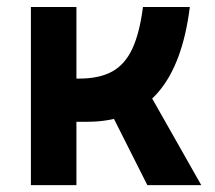

<svg xmlns="http://www.w3.org/2000/svg" viewBox="-20 -538 626 558"><path d="M151.4 -184.1V-309.6H210Q268.1 -309.6 305.4 -329.8Q342.8 -350.1 364.3 -395.8Q385.7 -441.4 395.5 -517.6H531.7Q510.7 -349.6 437 -266.8Q363.3 -184.1 234.4 -184.1ZM69.8 0V-517.6H202.1V0ZM408.2 0 281.2 -252 399.4 -292 564.9 0Z"/></svg>

Font: Cascadia Mono
Style: Regular
Weight: 400
Monospace: yes
Designer: Aaron Bell
Foundry: Saja Typeworks
Version: Version 2404.023